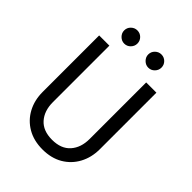

<svg xmlns="http://www.w3.org/2000/svg" viewBox="-251 -999 1129 1129"><g transform="rotate(45 313.0 -435.0)"><path d="M358 -825Q358 -848 374.5 -864Q391 -880 413 -880Q436 -880 452 -864Q468 -848 468 -825Q468 -803 452 -786.5Q436 -770 413 -770Q391 -770 374.5 -786.5Q358 -803 358 -825ZM158 -825Q158 -848 174.5 -864Q191 -880 213 -880Q236 -880 252 -864Q268 -848 268 -825Q268 -803 252 -786.5Q236 -770 213 -770Q191 -770 174.5 -786.5Q158 -803 158 -825ZM75 -700H160V-230Q160 -158 199 -114Q238 -70 313 -70Q388 -70 427 -114Q466 -158 466 -230V-700H551V-230Q551 -161 521.5 -106.5Q492 -52 439 -21Q386 10 313 10Q241 10 187.5 -21Q134 -52 104.5 -106.5Q75 -161 75 -230Z"/></g></svg>

Font: Jost*
Style: Regular
Weight: 400
Version: Version 3.7